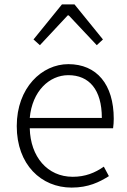

<svg xmlns="http://www.w3.org/2000/svg" viewBox="-20 -838 578 871"><path d="M305 13C381 13 431 -12 474 -39L451 -82C411 -54 367 -36 310 -36C195 -36 118 -127 115 -256H493C495 -270 496 -285 496 -299C496 -455 419 -547 290 -547C170 -547 56 -440 56 -266C56 -91 167 13 305 13ZM115 -303C126 -425 204 -497 290 -497C384 -497 442 -432 442 -303ZM132 -659 161 -633 287 -768H292L419 -633L447 -659L318 -818H261Z"/></svg>

Font: Noto Sans KR Light
Style: Regular
Weight: 300
Designer: Ryoko NISHIZUKA 西塚涼子 (kana, bopomofo & ideographs); Paul D. Hunt (Latin, Greek & Cyrillic); Sandoll Communications 산돌커뮤니
Foundry: Adobe
Version: Version 2.004;hotconv 1.0.118;makeotfexe 2.5.65603